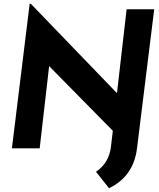

<svg xmlns="http://www.w3.org/2000/svg" viewBox="-20 -785 842 1016"><path d="M796 -736 705 0Q687 148 557 211L488 124Q557 77 567 -8L577 -93L240 -435L190 0H43L137 -765H143L599 -292L650 -736Z"/></svg>

Font: Josefin Sans
Style: Bold Italic
Weight: 700
Italic angle: -7°
Designer: Santiago Orozco
Foundry: Typemade
Version: Version 2.000